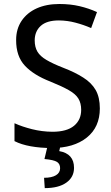

<svg xmlns="http://www.w3.org/2000/svg" viewBox="-20 -738 562 970"><path d="M463.4 -283.2Q484.4 -246.1 484.4 -190.4Q484.4 -95.7 418.5 -43Q352.5 9.8 240.7 9.8Q184.1 9.8 135.3 1Q86.9 -7.8 54.7 -24.4L53.2 -24.9V-26.4V-111.8V-115.2L57.1 -113.8Q91.8 -98.1 141.6 -85.4Q191.9 -72.8 244.6 -72.3Q317.4 -72.3 354 -102.5Q390.1 -132.3 390.1 -183.1Q390.1 -216.8 376 -240Q361.8 -263.2 328.1 -282.2Q293.9 -301.8 234.9 -325.7Q150.4 -358.4 106 -405.8Q61 -453.6 61.5 -536.1Q61.5 -591.8 89.1 -632.8Q116.7 -673.8 165.5 -695.8Q214.8 -717.8 279.8 -717.8Q335.4 -717.8 382.1 -706.8Q428.7 -695.8 468.3 -677.7L470.2 -676.8L469.2 -674.8L441.4 -598.6L440.4 -596.2L438 -597.2Q401.9 -612.8 361.3 -623.5Q320.8 -634.3 277.8 -634.8Q216.3 -634.8 186 -607.4Q155.8 -580.1 155.3 -534.7Q155.3 -500 169.2 -476.8Q183.1 -453.6 214.8 -435.1Q247.1 -416 299.8 -395.5Q359.4 -372.6 400.4 -346.2Q441.9 -320.3 463.4 -283.2ZM285.2 0 279.3 25.4Q354 38.6 354 109.9Q354 157.2 314.9 184.8Q275.9 212.4 206.1 212.4L202.6 160.2Q241.2 160.2 262.5 147.5Q283.7 134.8 283.7 111.8Q283.7 90.3 268.1 80.1Q252.4 69.8 204.6 65.4L220.2 0Z"/></svg>

Font: MAUL
Style: Regular
Weight: 400
Designer: MAUL
Version: Version 1.0; 2020; ttfautohint (v1.8.3)